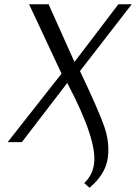

<svg xmlns="http://www.w3.org/2000/svg" viewBox="-20 -670 641 905"><path d="M377 193Q416 156 423 104Q440 -8 297 -279L83 0H16L270 -323L117 -650H209L331 -378L538 -650H601L357 -335Q445 -150 471.5 -73.5Q498 3 488 75Q477 152 402 215Z"/></svg>

Font: Arsenal
Style: Italic
Weight: 400
Italic angle: -9.10001°
Designer: Andrij Shevchenko
Foundry: Stairsfor
Version: Version 2.001;PS 002.001;hotconv 1.0.88;makeotf.lib2.5.64775